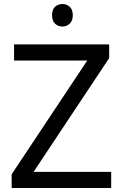

<svg xmlns="http://www.w3.org/2000/svg" viewBox="-20 -935 612 955"><path d="M533 0H38V-68L414 -634H50V-714H523V-646L147 -80H533ZM291 -915Q311 -915 326.5 -901.5Q342 -888 342 -859Q342 -831 326.5 -817Q311 -803 291 -803Q269 -803 254 -817Q239 -831 239 -859Q239 -888 254 -901.5Q269 -915 291 -915Z"/></svg>

Font: Noto Sans Indic Siyaq Numbers
Style: Regular
Weight: 400
Designer: Monotype Design Team
Foundry: Monotype Imaging Inc.
Version: Version 2.002; ttfautohint (v1.8.4.7-5d5b)